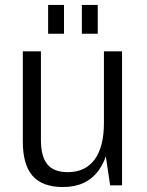

<svg xmlns="http://www.w3.org/2000/svg" viewBox="-20 -747 592 774"><path d="M145 -182Q145 -116 171 -84.5Q197 -53 253 -53Q324 -53 361.5 -104Q399 -155 399 -252L427 -319V-258Q427 -128 378 -60.5Q329 7 234 7Q151 7 111.5 -38Q72 -83 72 -176V-540H145ZM472 0H424L399 -167V-540H472ZM238 -727V-611H174V-727ZM374 -727V-611H310V-727Z"/></svg>

Font: Pathway Extreme SemiCondensed Light
Style: Regular
Weight: 300
Width: 4
Version: Version 1.001;gftools[0.9.26]